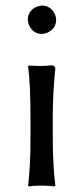

<svg xmlns="http://www.w3.org/2000/svg" viewBox="-20 -668 300 691"><path d="M80.1 -597.2Q80.1 -627.4 108.4 -642.1Q119.6 -647.5 130.9 -647.9Q161.1 -647.9 176.3 -619.6Q181.6 -608.4 182.1 -597.2Q182.1 -566.9 153.3 -551.8Q142.1 -546.4 130.9 -545.9Q100.6 -545.9 85.9 -574.7Q80.6 -585.9 80.1 -597.2ZM89.8 -234.9Q89.8 -367.7 81.1 -429.2L83 -432.1Q126 -428.7 169.9 -433.1Q178.2 -428.7 179.2 -422.9Q170.4 -337.4 169.9 -251V-180.2Q169.9 -70.8 179.2 0L176.8 2.9Q158.7 0 129.9 0Q101.1 0 83 2.9L81.1 0Q89.8 -68.4 89.8 -180.2Z"/></svg>

Font: Linux Biolinum O
Style: Regular
Weight: 400
Designer: Philipp H. Poll
Foundry: Philipp H. Poll
Version: Version 1.0.4